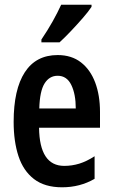

<svg xmlns="http://www.w3.org/2000/svg" viewBox="-20 -786 479 816"><path d="M225 -552Q284 -552 324 -521Q364 -490 384.5 -435.5Q405 -381 405 -310V-243H146Q148 -81 253 -81Q286 -81 317 -90.5Q348 -100 382 -122V-26Q351 -8 316.5 1Q282 10 244 10Q170 10 124.5 -25Q79 -60 58.5 -122.5Q38 -185 38 -268Q38 -406 85.5 -479Q133 -552 225 -552ZM225 -464Q190 -464 169.5 -431.5Q149 -399 147 -325H302Q302 -386 283 -425Q264 -464 225 -464ZM369 -757Q356 -737 332 -709.5Q308 -682 281.5 -654Q255 -626 233 -606H156V-618Q183 -658 204 -695.5Q225 -733 240 -766H369Z"/></svg>

Font: Noto Sans Kannada ExtraCondensed SemiBold
Style: Regular
Weight: 600
Width: 2
Designer: Jelle Bosma - Monotype Design Team
Foundry: Monotype Imaging Inc.
Version: Version 2.005; ttfautohint (v1.8.4.7-5d5b)